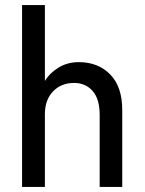

<svg xmlns="http://www.w3.org/2000/svg" viewBox="-20 -737 570 757"><path d="M67 0V-717H157V-418Q175 -448 210 -470Q245 -492 291 -492Q367 -492 414.5 -443.5Q462 -395 462 -303V0H373V-284Q373 -347 345 -378.5Q317 -410 272 -410Q221 -410 189 -376.5Q157 -343 157 -287V0Z"/></svg>

Font: Zen Kaku Gothic Antique Medium
Style: Regular
Weight: 500
Designer: Yoshimichi Ohira
Foundry: Positype
Version: Version 1.002